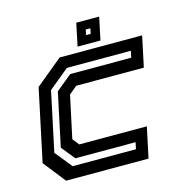

<svg xmlns="http://www.w3.org/2000/svg" viewBox="-101 -765 826 859"><g transform="rotate(-15 312.5 -335.5)"><path d="M100.5 0 19.5 -103 90.5 -437 215.5 -540H597.5L567.5 -398.5H254.5L217.5 -368L175.5 -172L199.5 -141.5H512.5L482.5 0ZM146 -55H439L445.5 -86H166.5L116 -149L168.5 -396L242 -456H524.5L531 -486.5H234.5L140.5 -409L82 -134ZM305.5 -566 327.5 -671H433.5L411.5 -566ZM355.5 -606H377L382 -630.5H360.5Z"/></g></svg>

Font: Tourney Thin SemiBold
Style: Italic
Weight: 600
Italic angle: -12°
Version: Version 1.015